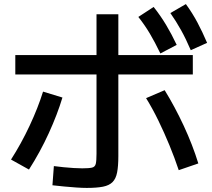

<svg xmlns="http://www.w3.org/2000/svg" viewBox="-20 -875 1040 941"><path d="M405 46Q384 46 354.5 44Q325 42 294 39Q263 36 237 33L244 -61Q266 -58 291.5 -55.5Q317 -53 341 -51.5Q365 -50 383 -50Q416 -50 431 -53.5Q446 -57 449.5 -72.5Q453 -88 453 -122V-805H560V-110Q560 -61 554 -30Q548 1 531.5 17.5Q515 34 484.5 40Q454 46 405 46ZM34 -93Q84 -171 125 -258.5Q166 -346 191 -426L286 -397Q261 -314 219 -222Q177 -130 122 -44ZM856 -41Q836 -101 810.5 -163Q785 -225 756 -284.5Q727 -344 696 -394L787 -433Q837 -352 880.5 -258.5Q924 -165 952 -74ZM55 -510V-605H925V-510ZM766 -613Q739 -669 714 -711Q689 -753 658 -792L733 -841Q767 -798 794 -753Q821 -708 846 -655ZM915 -629Q891 -685 867 -728Q843 -771 815 -811L891 -855Q923 -811 947.5 -765Q972 -719 995 -665Z"/></svg>

Font: M PLUS 2 Thin Medium
Style: Regular
Weight: 500
Version: Version 1.001